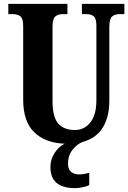

<svg xmlns="http://www.w3.org/2000/svg" viewBox="-20 -734 664 994"><path d="M624 -714V-661H602Q574 -661 560 -648.5Q546 -636 546 -596V-213Q546 -129 512.5 -74Q479 -19 408 1Q378 12 355 42Q332 72 332 115Q332 142 348 155.5Q364 169 390 169Q410 169 442 161V224Q430 231 407 235.5Q384 240 369 240Q305 240 273 213Q241 186 241 130Q241 92 262 59Q283 26 314 10Q214 6 157 -49.5Q100 -105 100 -218V-600Q100 -637 86 -649Q72 -661 45 -661H23V-714H329V-661H307Q280 -661 266 -648.5Q252 -636 252 -596V-210Q252 -129 281 -95Q310 -61 368 -61Q417 -61 448 -100.5Q479 -140 479 -215V-600Q479 -637 466 -649Q453 -661 425 -661H404V-714Z"/></svg>

Font: Noto Serif CondExtraBold
Style: Regular
Weight: 800
Width: 3
Designer: Monotype Design Team
Foundry: Monotype Imaging Inc.
Version: Version 1.001